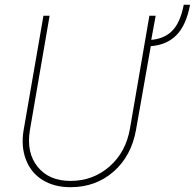

<svg xmlns="http://www.w3.org/2000/svg" viewBox="-20 -777 819 807"><path d="M634.3 -710.9 615.7 -609.4Q671.9 -614.3 705.1 -648.9Q738.3 -683.6 752.4 -757.3L778.8 -756.8Q762.7 -670.9 721.7 -629.4Q680.7 -587.9 613.8 -583L551.8 -231.9Q532.2 -121.1 457.3 -55.7Q382.3 9.8 276.4 9.8Q208.5 9.8 159.7 -20Q110.8 -49.8 89.4 -105Q67.9 -160.2 79.1 -229L162.6 -710.9H188.5L105.5 -229Q90.3 -135.3 138.2 -75.9Q186 -16.6 276.4 -16.6Q371.1 -16.6 440.2 -77.1Q509.3 -137.7 526.4 -237.3L607.9 -710.9Z"/></svg>

Font: Roboto Thin
Style: Italic
Weight: 250
Italic angle: -12°
Designer: Google
Version: Version 2.134; 2016